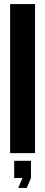

<svg xmlns="http://www.w3.org/2000/svg" viewBox="-20 -756 223 948"><path d="M153 -736V0H30V-736ZM50 123V38H133V123L112 172H70L91 123Z"/></svg>

Font: Non Bureau Medium
Style: Regular
Weight: 500
Designer: Jona Saucedo
Foundry: Non Foundry
Version: Version 1.000; ttfautohint (v1.8.4)